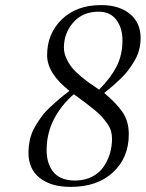

<svg xmlns="http://www.w3.org/2000/svg" viewBox="-20 -729 572 754"><path d="M91.8 -127.9Q91.8 -156.2 97.9 -182.1Q104 -208 116.9 -230.5Q129.9 -252.9 143.3 -271.2Q156.7 -289.6 177.7 -309.1Q198.7 -328.6 214.1 -341.6Q229.5 -354.5 252.9 -372.1Q165 -440.9 165 -512.2Q165 -596.7 222.7 -652.8Q280.3 -709 377 -709Q448.2 -709 490.2 -674.3Q532.2 -639.6 532.2 -580.1Q532.2 -556.2 526.4 -533.4Q520.5 -510.7 508.3 -490.5Q496.1 -470.2 483.9 -453.6Q471.7 -437 452.9 -419.2Q434.1 -401.4 421.4 -390.4Q408.7 -379.4 389.2 -363.8Q436.5 -324.7 461.2 -288.6Q485.8 -252.4 485.8 -202.1Q485.8 -109.9 424.1 -52.5Q362.3 4.9 257.8 4.9Q179.7 4.9 135.7 -30.5Q91.8 -65.9 91.8 -127.9ZM163.1 -139.2Q163.1 -115.2 168.7 -95Q174.3 -74.7 186.5 -57.4Q198.7 -40 220.9 -30Q243.2 -20 273.9 -20Q311.5 -20 340.3 -34.4Q369.1 -48.8 386 -73Q402.8 -97.2 411.4 -125.2Q419.9 -153.3 419.9 -184.1Q419.9 -200.2 415.8 -214.8Q411.6 -229.5 400.6 -244.6Q389.6 -259.8 379.4 -271.2Q369.1 -282.7 348.1 -299.8Q327.1 -316.9 312.7 -327.6Q298.3 -338.4 270 -358.9Q221.7 -317.9 192.4 -262Q163.1 -206.1 163.1 -139.2ZM231 -542Q231 -521.5 240 -501.2Q249 -481 261 -465.6Q272.9 -450.2 293.9 -432.4Q314.9 -414.6 330.1 -403.8Q345.2 -393.1 369.1 -377Q414.1 -421.9 437.5 -467.3Q460.9 -512.7 460.9 -570.8Q460.9 -619.1 436.8 -651.1Q412.6 -683.1 367.2 -683.1Q304.7 -683.1 267.8 -640.9Q231 -598.6 231 -542Z"/></svg>

Font: Dehuti Alt
Style: Italic
Weight: 400
Version: Version 1.2